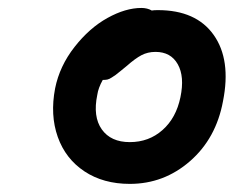

<svg xmlns="http://www.w3.org/2000/svg" viewBox="-20 -763 582 478"><path d="M303.2 -305.2Q237.3 -305.2 190.2 -336.4Q143.1 -367.7 123.8 -422.1Q104.5 -476.6 117.2 -543Q128.4 -598.6 165.5 -646Q202.6 -693.4 247.6 -718.3Q292.5 -743.2 332 -743.2Q346.7 -743.2 357.9 -736.8Q362.8 -737.8 373 -737.8Q468.3 -737.8 512 -676Q555.7 -614.3 535.2 -511.2Q518.1 -418.5 453.1 -361.8Q388.2 -305.2 303.2 -305.2ZM222.2 -526.9Q210.9 -472.7 233.4 -440.9Q255.9 -409.2 303.2 -409.2Q350.6 -409.2 384.5 -439.2Q418.5 -469.2 429.2 -521Q439.9 -572.3 422.6 -603Q405.3 -633.8 367.2 -633.8Q347.7 -633.8 332 -625.5Q316.4 -617.2 295.9 -599.1Q291 -595.2 281 -586.9Q271 -578.6 267.8 -576.4Q264.6 -574.2 258.3 -570.1Q252 -565.9 247.1 -564.9Q242.2 -564 235.8 -564Q224.6 -543.9 222.2 -526.9Z"/></svg>

Font: Shantell Sans Bouncy
Style: Italic
Weight: 500
Italic angle: -11.31°
Designer: Stephen Nixon, Anya Danilova, Shantell Martin
Foundry: Arrow Type
Version: Version 1.006;[9816181b4]